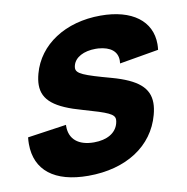

<svg xmlns="http://www.w3.org/2000/svg" viewBox="-69 -621 684 703"><g transform="rotate(-10 273.5 -270.0)"><path d="M204.6 15C345.6 15 448.6 -52 478.3 -163C482.6 -178.8 484.8 -193.2 484.8 -206.4C484.8 -263.2 444.1 -297 351.2 -323C249.3 -350.8 224.1 -361.2 224.1 -381.8C224.1 -384.9 224.7 -388.3 225.7 -392C233.4 -420.8 266.5 -438.3 310.5 -438.3C313.9 -438.3 317.5 -438.2 321 -438C366.2 -434.4 390.6 -414.4 390.6 -381C390.6 -377.5 390.3 -373.8 389.8 -370L535.5 -395C536.4 -402.3 536.9 -409.3 536.9 -416.2C536.9 -501.9 466.9 -555 349.4 -555C218.4 -555 116.7 -489 88.8 -385C84.8 -370 82.7 -356.3 82.7 -343.8C82.7 -287.1 125.6 -253.8 226.2 -226C317 -200.1 339.7 -190.9 339.7 -170C339.7 -165.8 338.9 -161.3 337.5 -156C328.3 -122 295 -102 246 -102C188.2 -102 155.5 -129.8 155.5 -177.3C155.5 -179.2 155.6 -181.1 155.7 -183L11.1 -162C10.1 -153.5 9.7 -145.3 9.7 -137.3C9.7 -39.7 78.9 15 204.6 15Z"/></g></svg>

Font: Manrope
Style: ExtraBoldItalic
Weight: 800
Italic angle: -15°
Designer: Mikhail Sharanda
Foundry: Mikhail Sharanda
Version: Version 4.502;hotconv 1.0.109;makeotfexe 2.5.65596